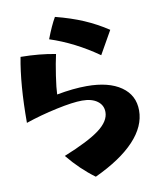

<svg xmlns="http://www.w3.org/2000/svg" viewBox="-95 -884 861 1040"><g transform="rotate(-10 335.0 -363.5)"><path d="M227 -695Q254 -766 279 -809Q365 -787 432.5 -758Q500 -729 562 -688L490 -561Q362 -651 227 -695ZM201 -58Q338 -113 398.5 -158.5Q459 -204 459 -254Q459 -292 428.5 -314.5Q398 -337 345 -337Q294 -337 203 -317.5Q112 -298 30 -270Q30 -482 58 -628Q163 -627 250 -610Q239 -562 229 -494.5Q219 -427 218 -393Q309 -410 383 -410Q504 -410 572 -362.5Q640 -315 640 -231Q640 -144 565.5 -64.5Q491 15 347 82Q269 25 201 -58Z"/></g></svg>

Font: Otomanopee
Style: Regular
Weight: 400
Designer: Das Ende der Wildnis
Foundry: Gutenberg Labo
Version: Version 3.000